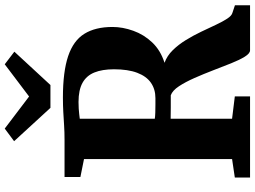

<svg xmlns="http://www.w3.org/2000/svg" viewBox="-146 -876 1022 769"><g transform="rotate(-90 364.5 -491.0)"><path d="M38.5 0V-61L112.5 -72V-665L40.5 -679.5V-743H189Q221 -743 247.8 -744.8Q274.5 -746.5 300.8 -748Q327 -749.5 358.5 -749.5Q462.5 -749.5 524.8 -728.5Q587 -707.5 614.2 -663.5Q641.5 -619.5 641.5 -551Q641.5 -510 626.2 -467.5Q611 -425 579.5 -391.8Q548 -358.5 498 -342.5Q526 -332.5 548.5 -309.5Q571 -286.5 589.2 -256.8Q607.5 -227 622.5 -195.5Q637.5 -164 650.2 -136.8Q663 -109.5 674.8 -91.5Q686.5 -73.5 698.5 -70.5L728.5 -60.5V0H548Q535.5 0 522.5 -21Q509.5 -42 496 -75.8Q482.5 -109.5 467.8 -148Q453 -186.5 437 -222.8Q421 -259 404 -284.8Q387 -310.5 368 -317.5Q358.5 -317.5 345.5 -317.5Q332.5 -317.5 319.2 -317.5Q306 -317.5 294.2 -317.8Q282.5 -318 274 -318V-72L363.5 -61V0ZM356.5 -379Q392 -379 418 -397Q444 -415 458 -452Q472 -489 472 -545Q472 -592 459.2 -623.5Q446.5 -655 417.8 -671Q389 -687 341 -687Q326.5 -687 314.2 -686.2Q302 -685.5 292 -684.2Q282 -683 274 -682V-381.5Q282.5 -380 299 -379.5Q315.5 -379 332 -379Q348.5 -379 356.5 -379ZM317.5 -799.5 184 -945 234.5 -982.5 363 -885 492 -982.5 542.5 -944 409 -799.5Z"/></g></svg>

Font: Merriweather 24pt ExtraBold
Style: Regular
Weight: 800
Version: Version 2.100